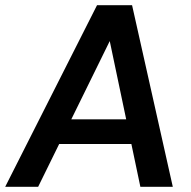

<svg xmlns="http://www.w3.org/2000/svg" viewBox="-41 -720 735 740"><path d="M-21 0 333 -700H468L625 0H500L367 -633H417L106 0ZM117 -165 163 -260H507L526 -165Z"/></svg>

Font: Host Grotesk Light SemiBold
Style: Italic
Weight: 600
Italic angle: -8°
Version: Version 1.003